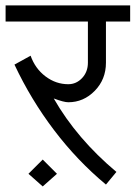

<svg xmlns="http://www.w3.org/2000/svg" viewBox="-33 -670 492 697"><path d="M122.1 6.8 70.3 -39.1 122.1 -90.8 173.8 -39.1ZM-12.7 -591.8V-650.4H439.5V-591.8H351.6V-442.4Q351.6 -381.8 311 -340.3Q270.5 -298.8 214.8 -298.8Q207 -298.8 193.8 -302.2Q180.7 -305.7 162.1 -312.5Q204.1 -239.3 261.2 -172.4Q318.4 -105.5 389.6 -45.9L351.6 0Q247.1 -86.9 163.1 -197.8Q79.1 -308.6 19.5 -435.5L78.1 -467.8Q94.7 -420.9 132.3 -392.6Q169.9 -364.3 214.8 -364.3Q244.1 -364.3 265.1 -386.7Q286.1 -409.2 286.1 -442.4V-591.8Z"/></svg>

Font: Lohit Devanagari
Style: Regular
Weight: 400
Version: 2.95.4